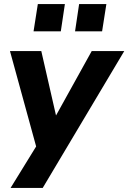

<svg xmlns="http://www.w3.org/2000/svg" viewBox="-20 -744 631 944"><path d="M32 180 175 -52 167 10 29 -493H183L263 -143H237L431 -493H591L190 180ZM349 -590 369 -724H503L482 -590ZM145 -590 166 -724H299L279 -590Z"/></svg>

Font: Nunito Sans 11pt ExtraBold
Style: Italic
Weight: 800
Italic angle: -9°
Version: Version 3.101;gftools[0.9.27]